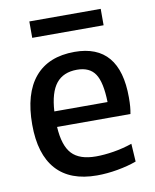

<svg xmlns="http://www.w3.org/2000/svg" viewBox="-82 -780 690 853"><g transform="rotate(-10 263.0 -354.0)"><path d="M287 9Q166 9 104 -60Q42 -129 42 -263Q42 -403 103.5 -476Q165 -549 283 -549Q486 -549 486 -308Q486 -284 484.5 -266.5Q483 -249 480 -234H149Q154 -149 188.5 -112Q223 -75 297 -75Q334 -75 377 -82Q420 -89 461 -103L466 -22Q428 -8 380 0.5Q332 9 287 9ZM280 -469Q218 -469 186 -429Q154 -389 149 -304H389Q387 -393 362 -431Q337 -469 280 -469ZM109 -717H431V-643H109Z"/></g></svg>

Font: Encode Sans Narrow
Style: Medium
Weight: 500
Designer: Pablo Impallari, Andres Torresi
Foundry: Pablo Impallari, Andres Torresi
Version: Version 1.000; ttfautohint (v1.00) -l 8 -r 50 -G 200 -x 14 -